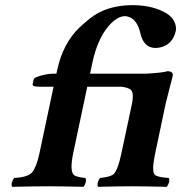

<svg xmlns="http://www.w3.org/2000/svg" viewBox="-20 -718 698 740"><path d="M262.2 -127.9Q247.6 -58.1 265.6 -43Q277.3 -34.7 308.6 -32.2Q315.4 -23.9 306.2 -4.4Q303.7 0 301.8 2Q215.8 0 169.9 0Q111.3 0 27.3 2Q20.5 -6.3 30.3 -25.4Q32.7 -29.8 34.7 -32.2Q86.4 -34.7 103.5 -53.2Q120.1 -72.8 131.8 -126L186.5 -383.8H130.9Q106.4 -383.8 105.5 -391.1Q105.5 -393.1 106 -394L109.4 -411.1Q111.3 -421.4 152.3 -430.2Q170.4 -434.1 185.1 -434.1H197.3L200.2 -446.8Q222.2 -551.3 287.6 -613.3Q302.7 -627.4 326.7 -647Q390.6 -697.8 490.2 -698.2Q570.8 -697.8 621.6 -666.5Q655.3 -646 658.2 -610.8Q658.7 -604.5 657.7 -600.1Q646.5 -547.4 599.1 -535.6Q588.9 -533.2 579.1 -533.2Q534.7 -533.2 521.5 -587.9Q520 -593.3 519 -598.1Q503.4 -652.8 462.4 -655.8Q430.7 -655.8 396.5 -615.2Q355.5 -565.9 336.4 -478L327.1 -434.1H546.4Q608.9 -438 626.5 -443.8Q647.9 -442.4 646 -426.8Q645.5 -425.3 619.1 -321.3L577.1 -122.1Q563.5 -57.1 577.1 -43.9Q587.9 -34.7 629.9 -32.2Q636.7 -23.9 627 -4.4Q624.5 0 622.6 2Q536.6 0 485.8 0Q441.9 0 358.4 2Q351.6 -6.3 361.3 -25.4Q363.8 -29.8 365.7 -32.2Q407.7 -36.1 419.4 -48.3Q434.6 -65.4 446.8 -122.1L487.8 -314Q498 -362.3 482.4 -373.5Q471.7 -380.9 447.3 -383.8H316.4Z"/></svg>

Font: Linux Libertine Slanted O
Style: Bold Slanted
Weight: 700
Designer: Philipp H. Poll
Foundry: Philipp H. Poll
Version: Version 5.0.0